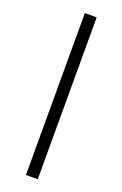

<svg xmlns="http://www.w3.org/2000/svg" viewBox="-154 -841 565 886"><g transform="rotate(20 128.5 -397.5)"><path d="M158 0V-795H100V0Z"/></g></svg>

Font: Spoqa Han Sans Neo Light
Style: Regular
Weight: 300
Designer: [Spoqa Han Sans Neo] Dong-huui Kim  Younghwa Kang  Yujin Lee  [Noto Sans] Ryoko NISHIZUKA  (kana & ideographs); Paul D. 
Foundry: Spoqa (http://www.spoqa-han-sans.com)
Version: Version 1.000